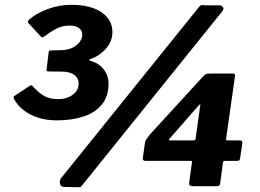

<svg xmlns="http://www.w3.org/2000/svg" viewBox="-20 -772 1078 796"><path d="M98 -676Q95 -678 96 -682.5Q97 -687 101 -691Q131 -717 178 -734.5Q225 -752 275 -752Q356 -752 401 -721Q446 -690 446 -639Q446 -600 418.5 -569.5Q391 -539 354 -527Q351 -526 350.5 -523.5Q350 -521 354 -520Q389 -511 409.5 -485Q430 -459 430 -425Q430 -373 402.5 -339Q375 -305 326.5 -289Q278 -273 215 -273Q172 -273 137 -284.5Q102 -296 77.5 -315.5Q53 -335 39 -360Q34 -370 38 -373L103 -416Q111 -421 115 -415Q140 -387 163.5 -374Q187 -361 220 -361Q257 -361 281.5 -379Q306 -397 306 -427Q306 -441 297.5 -452Q289 -463 274 -469Q259 -475 239 -475L180 -476Q172 -476 173 -483L182 -557Q183 -563 193 -563L236 -564Q260 -565 279 -573.5Q298 -582 309.5 -597Q321 -612 321 -629Q321 -646 307 -656Q293 -666 269 -666Q239 -666 215.5 -654Q192 -642 162 -620Q156 -614 150 -620L98 -676ZM320 -3Q315 4 309.5 4Q304 4 294 4L247 3Q232 3 229 -9.5Q226 -22 232 -32L805 -743Q813 -752 818 -751Q823 -750 830 -750H890Q897 -750 903.5 -743.5Q910 -737 903 -727ZM822 -455Q829 -463 834 -465Q839 -467 851 -467H945Q957 -467 954 -455L917 -194Q917 -190 922 -190H974Q985 -190 985 -180L975 -114Q974 -109 971.5 -107Q969 -105 962 -105H912Q904 -105 904 -96L893 -13Q892 -5 888.5 -2.5Q885 0 875 0H779Q763 0 764 -13L776 -100Q777 -105 771 -105H584Q571 -105 572 -116L581 -180Q582 -187 586.5 -194Q591 -201 601 -214L822 -455ZM782 -190Q791 -190 791 -198L810 -334Q812 -340 809.5 -339.5Q807 -339 802 -333L683 -197Q677 -190 684 -190Z"/></svg>

Font: Libre Franklin ExtraBold
Style: Italic
Weight: 800
Italic angle: -8°
Designer: Pablo Impallari, Rodrigo Fuenzalida, Nhung Nguyen
Foundry: Impallari Type
Version: Version 3.000